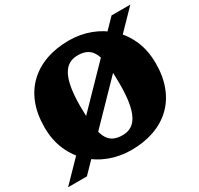

<svg xmlns="http://www.w3.org/2000/svg" viewBox="-178 -921 1172 1133"><g transform="rotate(-30 407.5 -355.0)"><path d="M417 -626Q382 -626 356.5 -611Q331 -596 314 -563.5Q297 -531 288.5 -479.5Q280 -428 280 -355Q280 -279 286.5 -227Q293 -175 307.5 -144Q322 -113 347.5 -99Q373 -85 412 -85Q446 -85 471.5 -100Q497 -115 514 -147.5Q531 -180 539.5 -231.5Q548 -283 548 -355Q548 -432 542 -483.5Q536 -535 521 -566.5Q506 -598 480.5 -612Q455 -626 417 -626ZM414 17Q337 17 268.5 -8.5Q200 -34 147.5 -82.5Q95 -131 65 -200Q35 -269 35 -355Q35 -445 62 -514.5Q89 -584 139.5 -631.5Q190 -679 259.5 -703.5Q329 -728 414 -728Q492 -728 560.5 -702Q629 -676 681.5 -627.5Q734 -579 763.5 -510Q793 -441 793 -355Q793 -266 766 -196.5Q739 -127 689 -79.5Q639 -32 569 -7.5Q499 17 414 17ZM-21 20 708 -730H836L107 20Z"/></g></svg>

Font: Roboto Serif 20pt Black
Style: Regular
Weight: 900
Version: Version 1.008